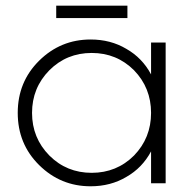

<svg xmlns="http://www.w3.org/2000/svg" viewBox="-20 -651 685 682"><path d="M432.6 -630.9Q432.6 -620.1 432.6 -586.9Q370.1 -586.9 179.7 -586.9Q179.7 -597.7 179.7 -630.9Q243.2 -630.9 432.6 -630.9ZM516.6 -500Q529.3 -500 568.4 -500Q568.4 -375 568.4 0Q555.7 0 516.6 0Q516.6 -28.3 516.6 -113.3Q485.4 -54.7 428.7 -22.5Q373 10.7 301.8 10.7Q195.3 10.7 119.1 -64.5Q43 -139.6 43 -250Q43 -360.4 119.1 -435.5Q195.3 -510.7 301.8 -510.7Q373 -510.7 428.7 -477.5Q485.4 -445.3 516.6 -386.7Q516.6 -424.8 516.6 -500ZM305.7 -37.1Q394.5 -37.1 456.1 -98.6Q516.6 -161.1 516.6 -250Q516.6 -338.9 456.1 -401.4Q394.5 -462.9 305.7 -462.9Q216.8 -462.9 155.3 -401.4Q93.8 -338.9 93.8 -250Q93.8 -161.1 155.3 -98.6Q216.8 -37.1 305.7 -37.1Z"/></svg>

Font: LeFont
Style: ExtraLight
Weight: 200
Designer: Leryon MEDIA
Version: Version 1.0